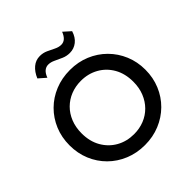

<svg xmlns="http://www.w3.org/2000/svg" viewBox="-244 -1121 1319 1319"><g transform="rotate(-45 416.0 -461.0)"><path d="M416 15Q337 15 269.8 -12.8Q202.5 -40.5 152.8 -90Q103 -139.5 75.2 -206Q47.5 -272.5 47.5 -350Q47.5 -428 75.2 -494.5Q103 -561 152.8 -610.5Q202.5 -660 269.8 -687.5Q337 -715 416 -715Q494.5 -715 561.5 -687Q628.5 -659 678.5 -609Q728.5 -559 756.2 -492.8Q784 -426.5 784 -350Q784 -272.5 756.2 -206Q728.5 -139.5 678.5 -90Q628.5 -40.5 561.5 -12.8Q494.5 15 416 15ZM416 -91Q469 -91 514.8 -109.2Q560.5 -127.5 594.5 -161.8Q628.5 -196 647.8 -243.8Q667 -291.5 667 -350Q667 -428.5 633.8 -486.8Q600.5 -545 543.5 -577Q486.5 -609 416 -609Q363 -609 317.2 -590.8Q271.5 -572.5 237.2 -538.5Q203 -504.5 183.8 -456.8Q164.5 -409 164.5 -350Q164.5 -271.5 198 -213.2Q231.5 -155 288.2 -123Q345 -91 416 -91ZM268.5 -786.5 216.5 -832Q235.5 -877.5 266.2 -903.2Q297 -929 337 -929Q368.5 -929 395.5 -916.5Q422.5 -904 447.5 -891.5Q472.5 -879 496.5 -879Q519 -879 535.8 -894.2Q552.5 -909.5 563.5 -938.5L615 -892.5Q601 -846.5 569.8 -822Q538.5 -797.5 498.5 -797.5Q467 -797.5 439 -809.8Q411 -822 385.8 -834.2Q360.5 -846.5 336.5 -846.5Q314.5 -846.5 297.2 -832Q280 -817.5 268.5 -786.5Z"/></g></svg>

Font: Geologica Thin Roman
Style: Regular
Weight: 400
Version: Version 1.010;gftools[0.9.28]